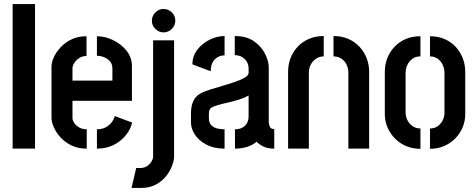

<svg xmlns="http://www.w3.org/2000/svg" viewBox="-20 -730 2336 943"><path d="M42 0V-710H152V0Z M406 0Q363 0 330.5 -16Q298 -32 276.5 -56Q255 -80 244 -105.5Q233 -131 233 -150V-404Q233 -423 244 -448Q255 -473 277 -497Q299 -521 331 -536.5Q363 -552 405 -552V-455Q384 -455 369 -445Q354 -435 345 -421Q336 -407 336 -395V-334H532V-394Q532 -415 520.5 -428.5Q509 -442 491.5 -449Q474 -456 456 -456V-552Q496 -552 535.5 -533Q575 -514 601.5 -481Q628 -448 628 -405V-235H336V-150Q336 -140 344 -127Q352 -114 368 -104.5Q384 -95 406 -95ZM456 0V-95Q482 -95 500 -105Q518 -115 529 -130Q540 -145 544 -160L629 -128Q622 -96 598.5 -66.5Q575 -37 539 -18.5Q503 0 456 0Z M626 193 649 95H672Q692 94 705 84Q718 74 725 61.5Q732 49 732 40V-532H835V40Q835 58 825 84.5Q815 111 795.5 135.5Q776 160 745.5 176.5Q715 193 674 193ZM783 -571Q760 -571 743 -588Q726 -605 726 -628Q726 -652 743 -669Q760 -686 783 -686Q807 -686 824 -669Q841 -652 841 -629Q841 -605 824 -588Q807 -571 783 -571Z M1083 0Q1031 0 994 -19.5Q957 -39 937.5 -68.5Q918 -98 918 -128V-178Q918 -190 921 -207Q924 -224 934.5 -242.5Q945 -261 970 -274Q986 -282 1014.5 -291Q1043 -300 1074.5 -309Q1106 -318 1135 -328Q1164 -338 1182.5 -349Q1201 -360 1201 -372V-393Q1201 -413 1191.5 -428Q1182 -443 1167 -451Q1152 -459 1133 -459V-553Q1190 -553 1226.5 -528Q1263 -503 1281.5 -466.5Q1300 -430 1300 -399V-129Q1300 -123 1304.5 -109.5Q1309 -96 1327 -96V0Q1296 0 1275.5 -9.5Q1255 -19 1240 -34Q1221 -17 1193 -8.5Q1165 0 1134 0V-95Q1154 -95 1169 -102.5Q1184 -110 1192.5 -124.5Q1201 -139 1201 -158V-261Q1182 -250 1155.5 -241.5Q1129 -233 1100 -226.5Q1071 -220 1049 -213.5Q1027 -207 1018 -201Q1006 -193 1006 -172V-150Q1006 -131 1014.5 -119Q1023 -107 1040.5 -101Q1058 -95 1083 -95ZM1015 -380 925 -414Q925 -454 948.5 -485Q972 -516 1008.5 -534.5Q1045 -553 1083 -553V-458Q1064 -458 1048.5 -449Q1033 -440 1024 -423Q1015 -406 1015 -380Z M1395 -378Q1395 -413 1407 -444.5Q1419 -476 1442 -500.5Q1465 -525 1497.5 -539Q1530 -553 1570 -553V-453Q1550 -453 1533.5 -442.5Q1517 -432 1507 -414Q1497 -396 1497 -373V0H1395ZM1691 -373Q1691 -392 1683 -410.5Q1675 -429 1658 -441Q1641 -453 1618 -453V-553Q1658 -553 1690.5 -539Q1723 -525 1746 -500Q1769 -475 1781 -443.5Q1793 -412 1793 -378V0H1691Z M2045 1Q2007 1 1975 -12.5Q1943 -26 1919.5 -50Q1896 -74 1883 -104.5Q1870 -135 1870 -169V-378Q1870 -412 1882 -443.5Q1894 -475 1917 -499.5Q1940 -524 1972 -538Q2004 -552 2045 -552V-453Q2021 -453 2005 -441Q1989 -429 1980.5 -410.5Q1972 -392 1972 -370V-177Q1972 -158 1981 -140Q1990 -122 2006.5 -110.5Q2023 -99 2045 -99ZM2092 1V-99Q2114 -99 2130 -110.5Q2146 -122 2154.5 -139.5Q2163 -157 2163 -176V-370Q2163 -391 2155 -410Q2147 -429 2130.5 -441Q2114 -453 2092 -453V-552Q2132 -552 2164 -538Q2196 -524 2218.5 -499.5Q2241 -475 2253 -443.5Q2265 -412 2265 -378V-169Q2265 -135 2252 -104Q2239 -73 2215.5 -49.5Q2192 -26 2160.5 -12.5Q2129 1 2092 1Z"/></svg>

Font: Stick No Bills ExtraLight SemiBold
Style: Regular
Weight: 600
Version: Version 2.000